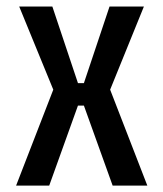

<svg xmlns="http://www.w3.org/2000/svg" viewBox="-20 -580 510 600"><path d="M440.4 0H332L242.2 -250H223.6L133.8 0H30.3L146.5 -299.8L40 -559.6H143.6L223.6 -320.3H242.2L322.3 -559.6H429.7L324.2 -299.8Z"/></svg>

Font: Geo
Style: Regular
Weight: 500
Version: Version 001.2